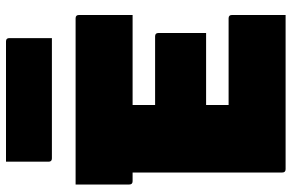

<svg xmlns="http://www.w3.org/2000/svg" viewBox="-186 -786 972 640"><g transform="rotate(-90 300.0 -466.0)"><path d="M56 0Q45 0 45 -11V-510H16Q5 -510 5 -521V-700H559Q570 -700 570 -689V-510H270V-435H499Q510 -435 510 -424V-265H270V-190H559Q570 -190 570 -179V0ZM81 -932H482Q493 -932 493 -921V-779H92Q81 -779 81 -790Z"/></g></svg>

Font: Recursive Mn Lnr St XBk
Style: Regular
Weight: 1000
Monospace: yes
Version: Version 1.079;hotconv 1.0.112;makeotfexe 2.5.65598; ttfautoh